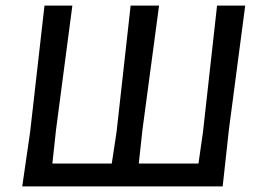

<svg xmlns="http://www.w3.org/2000/svg" viewBox="-20 -662 928 682"><path d="M59 0 87 -193 138 -642H237L179 -201L166 -81H377L394 -193L444 -642H545L486 -201L473 -81H685L701 -193L751 -642H851L793 -201L771 0Z"/></svg>

Font: Alegreya Sans Medium
Style: Italic
Weight: 500
Italic angle: -7°
Designer: Juan Pablo del Peral
Foundry: Huerta Tipografica
Version: Version 2.007